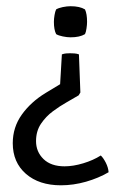

<svg xmlns="http://www.w3.org/2000/svg" viewBox="-20 -574 378 602"><path d="M201.5 -457Q190 -457 176.8 -459.8Q163.5 -462.5 156 -467Q149 -481 149 -505.5Q149 -515 151 -526.8Q153 -538.5 156 -544.5Q163.5 -549 176.8 -551.8Q190 -554.5 201.5 -554.5Q230 -554.5 246.5 -544.5Q253 -530.5 253 -505.5Q253 -496.5 251.2 -484.8Q249.5 -473 246.5 -467Q230 -457 201.5 -457ZM320.5 -34Q289 -15.5 249.5 -4.2Q210 7 171 7Q102.5 7 61.2 -29Q20 -65 20 -125Q20 -175 48.5 -214.8Q77 -254.5 123 -282.5L168.5 -310L174 -403.5Q181 -406 187.5 -406.5Q194 -407 199.5 -407Q205.5 -407 213.2 -406.5Q221 -406 227.5 -403.5L232 -284L226.5 -275L188.5 -253Q168 -241.5 146 -225.2Q124 -209 108.5 -186Q93 -163 93 -131.5Q93 -98 116.5 -75.2Q140 -52.5 182.5 -52.5Q209.5 -52.5 241 -62Q272.5 -71.5 296 -86.5Q304 -79 311.8 -63.8Q319.5 -48.5 320.5 -34Z"/></svg>

Font: Signika Negative SC Light
Style: Regular
Weight: 300
Designer: Anna Giedryś
Foundry: Anna Giedryś
Version: Version 2.000; ttfautohint (v1.8.3) -l 8 -r 50 -G 200 -x 9 -